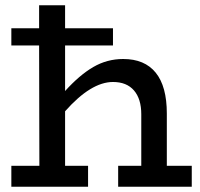

<svg xmlns="http://www.w3.org/2000/svg" viewBox="-20 -706 758 726"><path d="M610.8 -79.1H705.1V0H426.8V-79.1H514.2V-273.9Q514.2 -332 486.6 -364Q459 -396 407.2 -396Q324.2 -396 226.1 -285.2V-79.1H313V0H22.9V-79.1H128.9L127.9 -534.2H22.9V-599.1H127.9V-686H226.1V-599.1H407.2V-534.2H226.1V-361.8Q280.8 -422.4 332.8 -452.6Q384.8 -482.9 445.8 -482.9Q526.9 -482.9 568.8 -431.2Q610.8 -379.4 610.8 -276.9Z"/></svg>

Font: BioRhyme
Style: Regular
Weight: 400
Designer: Aoife Mooney
Foundry: Aoife Mooney Type
Version: Version 1.500;PS 001.500;hotconv 1.0.88;makeotf.lib2.5.64775